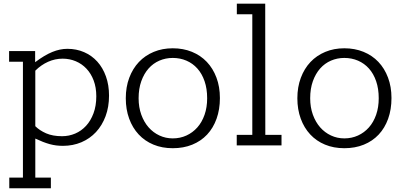

<svg xmlns="http://www.w3.org/2000/svg" viewBox="-20 -780 2165 1030"><path d="M317.9 2.4Q298.8 2.4 281.5 0.2Q264.2 -2 246.6 -6.8Q229 -11.7 210.2 -19Q191.4 -26.4 169.4 -36.6V172.9H252.9V230H29.8V172.9H103V-448.7H28.8V-505.9H168.5V-446.3Q219.2 -484.4 260.5 -501.2Q301.8 -518.1 341.3 -518.1Q390.1 -518.1 431.2 -500.2Q472.2 -482.4 502 -449.5Q531.7 -416.5 548.3 -370.1Q564.9 -323.7 564.9 -267.1Q564.9 -206.5 546.4 -156.7Q527.8 -106.9 494.9 -71.5Q461.9 -36.1 416.5 -16.8Q371.1 2.4 317.9 2.4ZM315.9 -465.3Q275.4 -465.3 237.8 -448.5Q200.2 -431.6 169.4 -400.9V-103Q192.4 -80.1 227.5 -64.7Q262.7 -49.3 313 -49.3Q350.1 -49.3 383.3 -63.5Q416.5 -77.6 441.7 -105Q466.8 -132.3 481.7 -172.4Q496.6 -212.4 496.6 -263.7Q496.6 -311 482.4 -348.4Q468.3 -385.7 443.8 -411.6Q419.4 -437.5 386.5 -451.4Q353.5 -465.3 315.9 -465.3Z M906.7 15.1Q849.6 15.1 803.2 -4.2Q756.8 -23.4 723.9 -58.8Q690.9 -94.2 672.9 -143.6Q654.8 -192.9 654.8 -252.9Q654.8 -313 673.3 -362.5Q691.9 -412.1 725.1 -447.3Q758.3 -482.4 804.7 -501.7Q851.1 -521 906.7 -521Q962.9 -521 1009.5 -502Q1056.2 -482.9 1089.4 -448Q1122.6 -413.1 1141.1 -363.8Q1159.7 -314.5 1159.7 -253.9Q1159.7 -192.9 1141.8 -143.1Q1124 -93.3 1091.1 -58.1Q1058.1 -22.9 1011.2 -3.9Q964.4 15.1 906.7 15.1ZM906.7 -469.2Q868.7 -469.2 835.2 -454.8Q801.8 -440.4 777.1 -412.6Q752.4 -384.8 738 -344.5Q723.6 -304.2 723.6 -252.9Q723.6 -204.6 738 -164.8Q752.4 -125 777.1 -96.9Q801.8 -68.8 835.2 -53.2Q868.7 -37.6 906.7 -37.6Q946.3 -37.6 980 -53Q1013.7 -68.4 1038.6 -96.4Q1063.5 -124.5 1077.4 -164.3Q1091.3 -204.1 1091.3 -252.9Q1091.3 -304.2 1077.4 -344.5Q1063.5 -384.8 1038.8 -412.4Q1014.2 -439.9 980.2 -454.6Q946.3 -469.2 906.7 -469.2Z M1402.8 -760.3 1403.3 -56.6H1490.2V0H1250V-56.6H1333.5V-703.6H1250.5V-760.3Z M1827.1 15.1Q1770 15.1 1723.6 -4.2Q1677.2 -23.4 1644.3 -58.8Q1611.3 -94.2 1593.3 -143.6Q1575.2 -192.9 1575.2 -252.9Q1575.2 -313 1593.8 -362.5Q1612.3 -412.1 1645.5 -447.3Q1678.7 -482.4 1725.1 -501.7Q1771.5 -521 1827.1 -521Q1883.3 -521 1929.9 -502Q1976.6 -482.9 2009.8 -448Q2043 -413.1 2061.5 -363.8Q2080.1 -314.5 2080.1 -253.9Q2080.1 -192.9 2062.3 -143.1Q2044.4 -93.3 2011.5 -58.1Q1978.5 -22.9 1931.6 -3.9Q1884.8 15.1 1827.1 15.1ZM1827.1 -469.2Q1789.1 -469.2 1755.6 -454.8Q1722.2 -440.4 1697.5 -412.6Q1672.9 -384.8 1658.4 -344.5Q1644 -304.2 1644 -252.9Q1644 -204.6 1658.4 -164.8Q1672.9 -125 1697.5 -96.9Q1722.2 -68.8 1755.6 -53.2Q1789.1 -37.6 1827.1 -37.6Q1866.7 -37.6 1900.4 -53Q1934.1 -68.4 1959 -96.4Q1983.9 -124.5 1997.8 -164.3Q2011.7 -204.1 2011.7 -252.9Q2011.7 -304.2 1997.8 -344.5Q1983.9 -384.8 1959.2 -412.4Q1934.6 -439.9 1900.6 -454.6Q1866.7 -469.2 1827.1 -469.2Z"/></svg>

Font: Twentytwelve Slab Light
Style: TwentytwelveSlab
Weight: 300
Designer: Domenico Catapano
Version: Version 1.00 2012